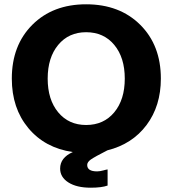

<svg xmlns="http://www.w3.org/2000/svg" viewBox="-20 -700 804 894"><path d="M481 164Q453 174 402 174Q337 174 298.5 149.5Q260 125 260 85Q260 34 319 8Q189 -11 112 -103.5Q35 -196 35 -334Q35 -489 130.5 -584.5Q226 -680 381 -680Q537 -680 633 -584.5Q729 -489 729 -334Q729 -207 662.5 -118Q596 -29 480 0Q419 31 402.5 43Q386 55 386 68Q386 98 432 98Q445 98 461 93.5Q477 89 481 89ZM381 -118Q463 -118 512 -177Q561 -236 561 -334Q561 -432 512 -491Q463 -550 381 -550Q300 -550 251 -491Q202 -432 202 -334Q202 -236 251 -177Q300 -118 381 -118Z"/></svg>

Font: Atkinson Hyperlegible Pro
Style: Bold
Weight: 700
Designer: Elliott Scott, Megan Eiswerth, Linus Boman, Theodore Petrosky, Jacob Perez
Foundry: Braille Institute
Version: Version 1.5.1